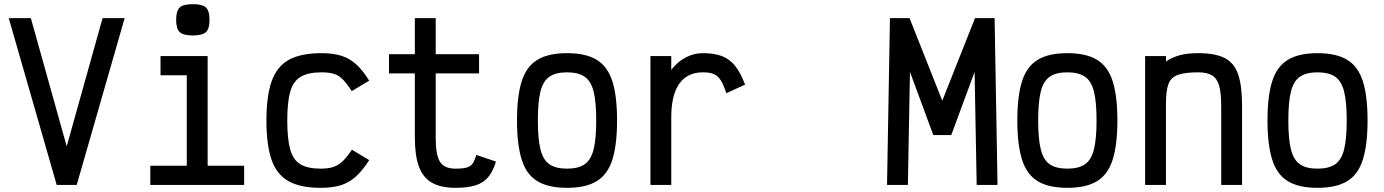

<svg xmlns="http://www.w3.org/2000/svg" viewBox="-20 -887 6640 921"><path d="M252 0 22 -800H128L300 -185L472 -800H578L348 0Z M876 0V-589L939 -526H750V-618H976V0ZM701 0V-92H1151V0ZM905 -717Q859 -717 842 -733Q825 -749 825 -792Q825 -835 842 -851Q859 -867 905 -867Q951 -867 968 -851Q985 -835 985 -792Q985 -749 968 -733Q951 -717 905 -717Z M1518 14Q1421 14 1364 -18Q1307 -50 1282.5 -121Q1258 -192 1258 -309Q1258 -426 1283 -497Q1308 -568 1365.5 -600Q1423 -632 1522 -632Q1578 -632 1617.5 -619.5Q1657 -607 1688.5 -578.5Q1720 -550 1751 -500L1667 -450Q1644 -486 1625 -505.5Q1606 -525 1582.5 -532.5Q1559 -540 1522 -540Q1459 -540 1423 -519Q1387 -498 1372.5 -448Q1358 -398 1358 -309Q1358 -221 1372 -170.5Q1386 -120 1421 -99Q1456 -78 1518 -78Q1554 -78 1578.5 -86Q1603 -94 1623.5 -113.5Q1644 -133 1668 -169L1751 -119Q1720 -70 1687.5 -40.5Q1655 -11 1615 1.5Q1575 14 1518 14Z M2165 14Q2095 14 2052 -10.5Q2009 -35 1989.5 -88Q1970 -141 1970 -227V-535H1846V-627H1970V-800H2070V-627H2278V-535H2070V-227Q2070 -142 2091 -110Q2112 -78 2165 -78Q2201 -78 2219.5 -83.5Q2238 -89 2247.5 -103Q2257 -117 2265 -144L2359 -112Q2345 -65 2322 -37.5Q2299 -10 2261.5 2Q2224 14 2165 14Z M2700 14Q2610 14 2557.5 -18Q2505 -50 2482.5 -121.5Q2460 -193 2460 -309Q2460 -426 2482.5 -497Q2505 -568 2557.5 -600Q2610 -632 2700 -632Q2790 -632 2842.5 -600Q2895 -568 2917.5 -497Q2940 -426 2940 -309Q2940 -193 2917.5 -121.5Q2895 -50 2842.5 -18Q2790 14 2700 14ZM2700 -78Q2754 -78 2784.5 -99Q2815 -120 2827.5 -170.5Q2840 -221 2840 -309Q2840 -398 2827.5 -448Q2815 -498 2784.5 -519Q2754 -540 2700 -540Q2646 -540 2615.5 -519Q2585 -498 2572.5 -448Q2560 -398 2560 -309Q2560 -221 2572.5 -170.5Q2585 -120 2615.5 -99Q2646 -78 2700 -78Z M3100 0V-618H3200V-551Q3213 -570 3235 -588.5Q3257 -607 3287 -619.5Q3317 -632 3352 -632Q3407 -632 3444 -617.5Q3481 -603 3507 -570Q3533 -537 3554 -481L3464 -440Q3451 -480 3437.5 -501.5Q3424 -523 3404.5 -531.5Q3385 -540 3352 -540Q3309 -540 3279.5 -523Q3250 -506 3232.5 -476.5Q3215 -447 3207.5 -408.5Q3200 -370 3200 -327V0Z M4235 0 4249 -800H4343L4500 -404L4657 -800H4751L4765 0H4665L4655 -542L4543 -239H4457L4345 -542L4335 0Z M5100 14Q5010 14 4957.5 -18Q4905 -50 4882.5 -121.5Q4860 -193 4860 -309Q4860 -426 4882.5 -497Q4905 -568 4957.5 -600Q5010 -632 5100 -632Q5190 -632 5242.5 -600Q5295 -568 5317.5 -497Q5340 -426 5340 -309Q5340 -193 5317.5 -121.5Q5295 -50 5242.5 -18Q5190 14 5100 14ZM5100 -78Q5154 -78 5184.5 -99Q5215 -120 5227.5 -170.5Q5240 -221 5240 -309Q5240 -398 5227.5 -448Q5215 -498 5184.5 -519Q5154 -540 5100 -540Q5046 -540 5015.5 -519Q4985 -498 4972.5 -448Q4960 -398 4960 -309Q4960 -221 4972.5 -170.5Q4985 -120 5015.5 -99Q5046 -78 5100 -78Z M5473 0V-618H5573V-592Q5600 -611 5637 -621.5Q5674 -632 5728 -632Q5808 -632 5854 -609Q5900 -586 5919 -531Q5938 -476 5938 -380V0H5838V-380Q5838 -441 5828 -476Q5818 -511 5794 -525.5Q5770 -540 5728 -540Q5664 -540 5630.5 -528Q5597 -516 5585 -484Q5573 -452 5573 -391V0Z M6300 14Q6210 14 6157.5 -18Q6105 -50 6082.5 -121.5Q6060 -193 6060 -309Q6060 -426 6082.5 -497Q6105 -568 6157.5 -600Q6210 -632 6300 -632Q6390 -632 6442.5 -600Q6495 -568 6517.5 -497Q6540 -426 6540 -309Q6540 -193 6517.5 -121.5Q6495 -50 6442.5 -18Q6390 14 6300 14ZM6300 -78Q6354 -78 6384.5 -99Q6415 -120 6427.5 -170.5Q6440 -221 6440 -309Q6440 -398 6427.5 -448Q6415 -498 6384.5 -519Q6354 -540 6300 -540Q6246 -540 6215.5 -519Q6185 -498 6172.5 -448Q6160 -398 6160 -309Q6160 -221 6172.5 -170.5Q6185 -120 6215.5 -99Q6246 -78 6300 -78Z"/></svg>

Font: Victor Mono
Style: Bold
Weight: 700
Monospace: yes
Designer: Rune Bjørnerås
Version: Version 1.561;gftools[0.9.30]